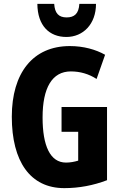

<svg xmlns="http://www.w3.org/2000/svg" viewBox="-20 -962 623 992"><path d="M476 -942H390C387 -891 364 -872 324 -872C283 -872 263 -894 260 -942H173C174 -829 235 -771 323 -771C409 -771 476 -837 476 -942ZM298 -409V-281H384V-132C364 -126 343 -122 321 -122C239 -122 200 -209 200 -355C200 -508 249 -593 346 -593C394 -593 439 -580 479 -554L523 -679C475 -706 412 -724 341 -724C150 -724 41 -585 41 -359C41 -128 136 10 312 10C389 10 462 -4 533 -31V-409Z"/></svg>

Font: Noto Sans Thai Looped ExtraCondensed ExtraBold
Style: Regular
Weight: 800
Width: 2
Designer: Sasikarn Vongin, Ben Mitchell
Foundry: The Fontpad Ltd
Version: Version 1.001